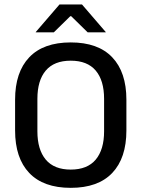

<svg xmlns="http://www.w3.org/2000/svg" viewBox="-20 -846 647 878"><path d="M303.5 13Q178.5 13 113.8 -55Q49 -123 49 -249.5V-390Q49 -516 113.8 -584Q178.5 -652 303.5 -652Q428.5 -652 493.2 -584Q558 -516 558 -390V-249.5Q558 -123 493.2 -55Q428.5 13 303.5 13ZM303.5 -70.5Q379.5 -70.5 417.8 -116.2Q456 -162 456 -245.5V-394Q456 -478 417.8 -523.2Q379.5 -568.5 303.5 -568.5Q227.5 -568.5 189.2 -523.2Q151 -478 151 -394V-245.5Q151 -162 189.2 -116.2Q227.5 -70.5 303.5 -70.5ZM252 -825.5H355L463.5 -699.5V-698H381L305.5 -772H301.5L226 -698H143.5V-699.5Z"/></svg>

Font: Anek Latin Medium Medium
Style: Regular
Weight: 500
Version: Version 1.003